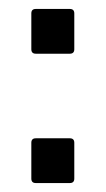

<svg xmlns="http://www.w3.org/2000/svg" viewBox="-20 -419 236 429"><path d="M50 -309V-389Q50 -399 60 -399H136Q146 -399 146 -389V-309Q146 -299 136 -299H60Q50 -299 50 -309ZM50 -20V-100Q50 -110 60 -110H136Q146 -110 146 -100V-20Q146 -10 136 -10H60Q50 -10 50 -20Z"/></svg>

Font: Kanalisirung
Style: Regular
Weight: 500
Designer: Peter Wiegel
Foundry: Peter Wiegel
Version: 1.000